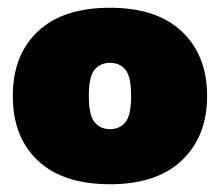

<svg xmlns="http://www.w3.org/2000/svg" viewBox="-20 -771 567 495"><path d="M263.5 -296Q142.5 -296 77.8 -356.8Q13 -417.5 13 -523.5Q13 -629.5 77.8 -690.2Q142.5 -751 263.5 -751Q384.5 -751 449.2 -689.5Q514 -628 514 -523.5Q514 -419.5 449.2 -357.8Q384.5 -296 263.5 -296ZM263.5 -438Q288.5 -438 303.2 -455.8Q318 -473.5 318 -523.5Q318 -574 303.2 -591.5Q288.5 -609 263.5 -609Q239 -609 224 -591.5Q209 -574 209 -523.5Q209 -473.5 224 -455.8Q239 -438 263.5 -438Z"/></svg>

Font: Encode Sans Black
Style: Regular
Weight: 900
Designer: Multiple Designers
Foundry: Impallari Type
Version: Version 3.002; ttfautohint (v1.8.3) -l 8 -r 50 -G 200 -x 14 